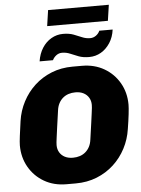

<svg xmlns="http://www.w3.org/2000/svg" viewBox="-66 -1098 852 1159"><g transform="rotate(-5 359.5 -518.5)"><path d="M289 10Q213 10 154.5 -24Q96 -58 62.5 -116.5Q29 -175 29 -248Q29 -266 34 -305.5Q39 -345 46 -394Q55 -456 83.5 -510.5Q112 -565 156.5 -606Q201 -647 259.5 -670.5Q318 -694 388 -694H444Q520 -694 578.5 -660Q637 -626 670.5 -567.5Q704 -509 704 -436Q704 -417 699.5 -378Q695 -339 687 -290Q678 -228 649.5 -173.5Q621 -119 576.5 -78Q532 -37 473.5 -13.5Q415 10 345 10ZM342 -146Q365 -146 384.5 -152.5Q404 -159 419 -172Q434 -185 443.5 -203.5Q453 -222 456 -246Q465 -307 470 -345Q475 -383 478 -404Q481 -425 482 -436Q483 -447 483 -454Q483 -479 471.5 -498Q460 -517 439.5 -527.5Q419 -538 391 -538Q368 -538 348.5 -531.5Q329 -525 314 -512Q299 -499 289.5 -480.5Q280 -462 277 -438Q268 -377 263 -339Q258 -301 255 -280Q252 -259 251 -248Q250 -237 250 -230Q250 -205 261.5 -186Q273 -167 293.5 -156.5Q314 -146 342 -146ZM256 -951 270 -1047H638L624 -951ZM192 -743Q199 -789 221 -823.5Q243 -858 276 -877Q309 -896 347 -896Q384 -896 410.5 -886Q437 -876 460 -866Q483 -856 509 -856Q528 -856 544 -867.5Q560 -879 567 -896H648Q642 -850 619.5 -815.5Q597 -781 564.5 -762Q532 -743 493 -743Q456 -743 429.5 -753Q403 -763 380 -773Q357 -783 331 -783Q312 -783 296.5 -771.5Q281 -760 273 -743Z"/></g></svg>

Font: Chivo Medium Black
Style: Italic
Weight: 900
Italic angle: -8.05°
Version: Version 2.002